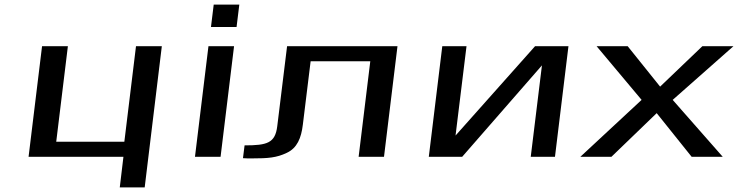

<svg xmlns="http://www.w3.org/2000/svg" viewBox="-20 -686 3229 840"><path d="M613 134 688 -484H575L524 -66H226L277 -484H164L105 0H520L504 134Z M945 0 1004 -484H892L833 0ZM1015 -568 1027 -666H915L903 -568Z M1050 -50 1043 6C1053 7 1066 7 1083 7C1153 7 1190 4 1234 -17C1280 -38 1298 -82 1305 -141L1339 -418H1600L1549 0H1660L1719 -484H1236L1193 -134C1184 -60 1149 -50 1050 -50Z M2002 0 2351 -400 2302 0H2408L2467 -484H2321L1973 -93L2021 -484H1915L1856 0Z M3142 0 2923 -249 3189 -484H3053L2868 -307L2726 -484H2590L2787 -249L2519 0H2655L2853 -191L3006 0Z"/></svg>

Font: Gamestation Extended
Style: Italic
Weight: 400
Width: 7
Designer: Jonas Hecksher
Foundry: Jonas Hecksher, Playtypeª, e-types AS
Version: Version 1.003